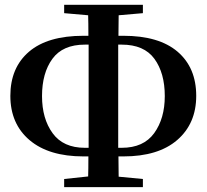

<svg xmlns="http://www.w3.org/2000/svg" viewBox="-20 -773 867 805"><path d="M335.9 -153.3H351.6V-585.9H335.9Q243.2 -585.9 199.7 -526.4Q156.2 -466.8 156.2 -370.1Q156.2 -275.4 200.7 -214.4Q245.1 -153.3 335.9 -153.3ZM490.2 -585.9H475.6V-153.3H490.2Q582 -153.3 626.5 -214.8Q670.9 -276.4 670.9 -370.1Q670.9 -466.8 627.4 -526.4Q584 -585.9 490.2 -585.9ZM497.1 -117.2H476.6Q476.6 -60.5 477.5 -32.2L579.1 -22.5V11.7H249V-22.5L349.6 -33.2Q350.6 -61.5 350.6 -117.2H330.1Q184.6 -117.2 104 -185.5Q23.4 -253.9 23.4 -371.1Q23.4 -489.3 101.6 -556.2Q179.7 -623 330.1 -623H350.6Q350.6 -679.7 349.6 -709L249 -717.8V-752.9H579.1V-717.8L477.5 -709Q476.6 -680.7 476.6 -623H497.1Q646.5 -623 724.6 -556.2Q802.7 -489.3 802.7 -371.1Q802.7 -254.9 723.1 -186Q643.6 -117.2 497.1 -117.2Z"/></svg>

Font: GenRyuMin TW TTF Bold
Style: Regular
Weight: 700
Version: Version 1.300